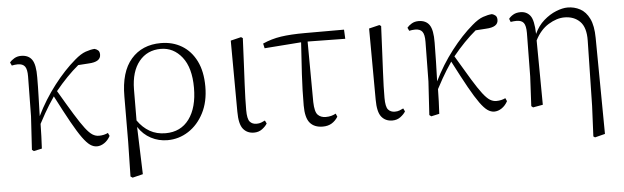

<svg xmlns="http://www.w3.org/2000/svg" viewBox="-47 -688 3437 1058"><g transform="rotate(-5 1671.5 -159.0)"><path d="M467.8 14.2Q448.7 14.2 430.4 1.5Q412.1 -11.2 388.9 -43.2Q365.7 -75.2 333.5 -132.8Q301.3 -190.4 254.9 -280.8Q238.3 -256.3 225.3 -235.8Q212.4 -215.3 199.2 -191.9Q186 -168.5 168.9 -136.2Q168.5 -101.6 167.2 -67.6Q166 -33.7 164.1 0L119.1 9.8L108.9 2L120.1 -183.1L123 -401.9Q123.5 -441.9 111.6 -458Q99.6 -474.1 71.8 -474.1Q63 -474.1 54.7 -472.9Q46.4 -471.7 39.1 -470.2L30.8 -487.8Q40.5 -500 56.9 -509.5Q73.2 -519 94.2 -519Q135.3 -519 154.5 -491Q173.8 -462.9 172.9 -393.1Q172.9 -342.8 171.1 -287.8Q169.4 -232.9 168 -179.2Q211.4 -268.1 270.3 -344.2Q329.1 -420.4 390.1 -472.2Q423.8 -501.5 451.2 -511Q478.5 -520.5 501 -522Q512.2 -519 520.5 -511.7Q528.8 -504.4 528.8 -487.8Q528.8 -447.8 461.9 -444.8L403.8 -440.9Q338.9 -386.7 274.9 -308.1Q323.2 -225.6 355.2 -173.6Q387.2 -121.6 409.2 -93Q431.2 -64.5 448.2 -53.7Q465.3 -43 483.9 -43Q498 -43 511.5 -46.1Q524.9 -49.3 534.2 -54.2L542 -37.1Q529.3 -13.2 509 0.5Q488.8 14.2 467.8 14.2Z M637.2 195.8 641.1 4.9 642.1 -246.1Q642.1 -382.3 702.9 -452.1Q763.7 -522 867.2 -522Q932.6 -522 983.2 -491.7Q1033.7 -461.4 1062.5 -403.6Q1091.3 -345.7 1091.3 -262.2Q1091.3 -178.2 1059.3 -116.2Q1027.3 -54.2 974.4 -20Q921.4 14.2 858.4 14.2Q809.6 14.2 767.3 -8.1Q725.1 -30.3 697.3 -73.2L706.1 189L648.4 203.1ZM697.3 -108.9Q725.6 -68.4 763.7 -46.6Q801.8 -24.9 851.1 -24.9Q935.1 -24.9 981.7 -88.1Q1028.3 -151.4 1028.3 -261.2Q1028.3 -372.1 981.4 -431.2Q934.6 -490.2 864.3 -490.2Q789.1 -490.2 744.1 -434.8Q699.2 -379.4 698.2 -280.8Z M1336.9 14.2Q1298.8 14.2 1276.9 -12.9Q1254.9 -40 1254.9 -108.9L1252.9 -502L1311 -516.1L1320.3 -509.8Q1316.4 -424.3 1313.5 -362.5Q1310.5 -300.8 1308.3 -256.3Q1306.2 -211.9 1305.2 -178.2Q1304.2 -144.5 1304.2 -113.8Q1304.2 -64.5 1317.6 -48.8Q1331.1 -33.2 1355 -33.2Q1370.1 -33.2 1380.9 -37.6Q1391.6 -42 1401.9 -46.9L1410.2 -29.8Q1400.9 -14.2 1381.8 0Q1362.8 14.2 1336.9 14.2Z M1717.3 14.2Q1670.4 14.2 1646.2 -14.4Q1622.1 -43 1622.1 -110.8Q1622.1 -193.4 1627.2 -283.4Q1632.3 -373.5 1638.2 -459L1435.1 -443.8L1429.2 -470.2Q1477.1 -491.7 1530.8 -499.8Q1584.5 -507.8 1664.1 -507.8H1879.9L1882.3 -457L1674.3 -460L1676.3 -125Q1677.7 -70.8 1694.1 -54Q1710.4 -37.1 1738.3 -37.1Q1755.4 -37.1 1768.8 -40.8Q1782.2 -44.4 1793.9 -50.8L1801.3 -33.2Q1787.6 -11.2 1767.1 1.5Q1746.6 14.2 1717.3 14.2Z M2102.1 14.2Q2064 14.2 2042 -12.9Q2020 -40 2020 -108.9L2018.1 -502L2076.2 -516.1L2085.4 -509.8Q2081.5 -424.3 2078.6 -362.5Q2075.7 -300.8 2073.5 -256.3Q2071.3 -211.9 2070.3 -178.2Q2069.3 -144.5 2069.3 -113.8Q2069.3 -64.5 2082.8 -48.8Q2096.2 -33.2 2120.1 -33.2Q2135.3 -33.2 2146 -37.6Q2156.7 -42 2167 -46.9L2175.3 -29.8Q2166 -14.2 2147 0Q2127.9 14.2 2102.1 14.2Z M2666 14.2Q2647 14.2 2628.7 1.5Q2610.4 -11.2 2587.2 -43.2Q2564 -75.2 2531.7 -132.8Q2499.5 -190.4 2453.1 -280.8Q2436.5 -256.3 2423.6 -235.8Q2410.6 -215.3 2397.5 -191.9Q2384.3 -168.5 2367.2 -136.2Q2366.7 -101.6 2365.5 -67.6Q2364.3 -33.7 2362.3 0L2317.4 9.8L2307.1 2L2318.4 -183.1L2321.3 -401.9Q2321.8 -441.9 2309.8 -458Q2297.9 -474.1 2270 -474.1Q2261.2 -474.1 2252.9 -472.9Q2244.6 -471.7 2237.3 -470.2L2229 -487.8Q2238.8 -500 2255.1 -509.5Q2271.5 -519 2292.5 -519Q2333.5 -519 2352.8 -491Q2372.1 -462.9 2371.1 -393.1Q2371.1 -342.8 2369.4 -287.8Q2367.7 -232.9 2366.2 -179.2Q2409.7 -268.1 2468.5 -344.2Q2527.3 -420.4 2588.4 -472.2Q2622.1 -501.5 2649.4 -511Q2676.8 -520.5 2699.2 -522Q2710.4 -519 2718.8 -511.7Q2727.1 -504.4 2727.1 -487.8Q2727.1 -447.8 2660.2 -444.8L2602.1 -440.9Q2537.1 -386.7 2473.1 -308.1Q2521.5 -225.6 2553.5 -173.6Q2585.4 -121.6 2607.4 -93Q2629.4 -64.5 2646.5 -53.7Q2663.6 -43 2682.1 -43Q2696.3 -43 2709.7 -46.1Q2723.1 -49.3 2732.4 -54.2L2740.2 -37.1Q2727.5 -13.2 2707.3 0.5Q2687 14.2 2666 14.2Z M3197.3 198.2 3205.1 29.8 3212.4 -330.1Q3213.9 -403.3 3181.2 -436.3Q3148.4 -469.2 3095.2 -469.2Q3052.7 -469.2 3006.8 -441.2Q2960.9 -413.1 2932.1 -356L2935.1 0L2880.4 9.8L2871.1 2L2879.4 -161.1L2882.3 -401.9Q2882.3 -441.9 2870.6 -457.5Q2858.9 -473.1 2831.1 -473.1Q2816.4 -473.1 2798.3 -470.2L2791.5 -487.8Q2800.3 -500 2816.7 -509.5Q2833 -519 2856.4 -519Q2890.6 -519 2910.4 -493.7Q2930.2 -468.3 2932.1 -392.1Q2952.1 -436 2985.1 -464.8Q3018.1 -493.7 3053.7 -507.8Q3089.4 -522 3117.2 -522Q3154.8 -522 3186.5 -504.9Q3218.3 -487.8 3237.5 -448.5Q3256.8 -409.2 3257.3 -341.8L3262.2 189.9L3206.1 204.1Z"/></g></svg>

Font: Source Han Serif TW ExtraLight
Style: Regular
Weight: 250
Designer: Ryoko NISHIZUKA Ë•øÂ°öÊ∂ºÂ≠ê (kana & ideographs); Frank Grie√ühammer (Latin, Greek & Cyrillic); Wenlong ZHANG Âº†ÊñáÈæô 
Foundry: Adobe
Version: Version 2.003;hotconv 1.1.1;makeotfexe 2.6.0